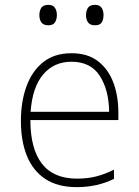

<svg xmlns="http://www.w3.org/2000/svg" viewBox="-20 -759 570 790"><path d="M296 11Q217 11 166 -23Q115 -57 90.5 -118Q66 -179 66 -261Q66 -341 89 -404Q112 -467 158 -503.5Q204 -540 274 -540Q341 -540 383.5 -507Q426 -474 446.5 -419Q467 -364 467 -296V-265H105Q105 -147 152.5 -85.5Q200 -24 297 -24Q340 -24 375.5 -33Q411 -42 449 -61V-23Q380 11 296 11ZM106 -299H429Q428 -389 390.5 -447Q353 -505 274 -505Q202 -505 157.5 -452.5Q113 -400 106 -299ZM371 -655Q351 -655 342.5 -666.5Q334 -678 334 -697Q334 -715 342 -727Q350 -739 371 -739Q390 -739 398 -727Q406 -715 406 -697Q406 -680 399 -667.5Q392 -655 371 -655ZM179 -655Q159 -655 150.5 -666.5Q142 -678 142 -697Q142 -715 150 -727Q158 -739 179 -739Q198 -739 206 -727Q214 -715 214 -697Q214 -680 206.5 -667.5Q199 -655 179 -655Z"/></svg>

Font: Noto Sans Mono Condensed ExtraLight
Style: Regular
Weight: 200
Width: 3
Designer: Monotype Design Team
Foundry: Monotype Imaging Inc.
Version: Version 2.014; ttfautohint (v1.8.4.7-5d5b)